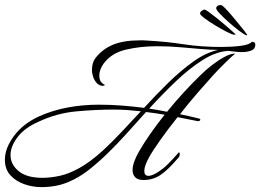

<svg xmlns="http://www.w3.org/2000/svg" viewBox="-78 -734 1064 785"><path d="M928 -590Q920 -593 900 -608Q880 -623 857.5 -643Q835 -663 819.5 -679.5Q804 -696 806 -702Q807 -708 814.5 -711.5Q822 -715 827 -713Q831 -712 843 -700Q855 -688 870 -670Q885 -652 899.5 -634.5Q914 -617 923.5 -604.5Q933 -592 933 -591Q932 -589 928 -590ZM881 -592Q872 -592 849.5 -603.5Q827 -615 801.5 -630.5Q776 -646 757.5 -660Q739 -674 740 -679Q740 -685 747 -690Q754 -695 759 -695Q763 -694 777 -684Q791 -674 809 -659.5Q827 -645 844.5 -630Q862 -615 873.5 -604.5Q885 -594 885 -593Q885 -591 881 -592ZM91 31Q55 31 21 19Q-13 7 -35.5 -17.5Q-58 -42 -58 -81Q-58 -128 -21 -178Q16 -228 81 -258Q137 -283 198.5 -294.5Q260 -306 326 -306Q373 -306 419 -302.5Q465 -299 511 -293Q561 -348 612 -397.5Q663 -447 713.5 -483Q764 -519 814 -530Q786 -530 745 -533.5Q704 -537 657.5 -541Q611 -545 564 -545Q496 -545 436.5 -531Q377 -517 345 -473Q336 -460 332 -448Q328 -436 328 -425Q328 -411 334 -400Q338 -396 343 -391.5Q348 -387 352 -387Q348 -383 342 -383Q335 -383 328.5 -386.5Q322 -390 318 -394Q308 -405 303 -419.5Q298 -434 298 -448Q298 -476 311 -495Q340 -533 383.5 -551Q427 -569 493 -569Q501 -569 509.5 -569Q518 -569 526 -568Q601 -564 673 -553Q745 -542 826 -542Q870 -542 905.5 -546.5Q941 -551 952 -563H954Q966 -563 966 -550Q965 -533 948.5 -527Q932 -521 912 -521Q896 -521 880.5 -523Q865 -525 855 -526Q805 -523 750.5 -488.5Q696 -454 641 -401.5Q586 -349 532 -290Q550 -287 568.5 -284Q587 -281 605 -277Q638 -318 673 -356Q708 -394 741 -426Q763 -448 789 -468Q815 -488 840 -501.5Q865 -515 884 -515Q871 -505 844 -478.5Q817 -452 794 -427Q766 -396 729.5 -354Q693 -312 658 -267Q677 -263 695.5 -259Q714 -255 733 -250Q741 -249 741 -244Q741 -242 737.5 -240Q734 -238 729 -239L648 -255Q608 -205 575.5 -159Q543 -113 529 -86Q522 -73 517 -59.5Q512 -46 512 -35Q512 -15 529 -15Q540 -15 559 -25Q588 -42 610.5 -65Q633 -88 653 -111Q657 -111 657 -105Q657 -96 653 -91Q607 -37 576.5 -17.5Q546 2 509 2Q485 2 474.5 -9.5Q464 -21 464 -38Q464 -55 471.5 -75Q479 -95 490 -114Q510 -149 537 -187.5Q564 -226 595 -265Q576 -268 557.5 -271Q539 -274 519 -276Q478 -230 438 -186Q398 -142 361 -106Q324 -70 284 -38.5Q244 -7 197 12Q150 31 91 31ZM95 -7Q129 -7 166 -15Q203 -23 246.5 -47Q290 -71 342 -118Q380 -153 419 -194.5Q458 -236 498 -279Q471 -282 443.5 -284Q416 -286 388 -286Q312 -286 232.5 -278.5Q153 -271 79 -236Q22 -211 -6.5 -173Q-35 -135 -35 -100Q-35 -62 -2 -34.5Q31 -7 95 -7Z"/></svg>

Font: Luxurious Script
Style: Regular
Weight: 400
Designer: Robert E. Leuschke
Foundry: Robert E. Leuschke
Version: Version 1.010; ttfautohint (v1.8.3)